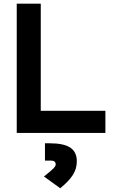

<svg xmlns="http://www.w3.org/2000/svg" viewBox="-20 -713 626 1030"><path d="M69.8 0V-693.4H198.7V0ZM69.8 0V-118.7H545.4V0ZM303.2 296.9 215.8 233.9Q252 205.1 265.4 191.7Q278.8 178.2 278.8 169.4Q278.8 148.4 252.9 148.4H221.2V55.7H248Q322.3 55.7 357.2 79.1Q392.1 102.5 392.1 151.9Q392.1 192.4 370.8 225.6Q349.6 258.8 303.2 296.9Z"/></svg>

Font: Cascadia Code
Style: Regular
Weight: 400
Monospace: yes
Designer: Aaron Bell
Foundry: Saja Typeworks
Version: Version 2106.017